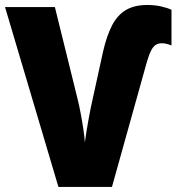

<svg xmlns="http://www.w3.org/2000/svg" viewBox="-20 -742 709 762"><path d="M622.1 -570.3Q608.9 -570.3 598.6 -564.2Q588.4 -558.1 580.1 -542.2Q571.8 -526.4 563 -496.6L424.3 0H211.9L0 -713.9H197.8L287.6 -350.6Q293.5 -327.1 299.6 -295.2Q305.7 -263.2 310.5 -231.4Q315.4 -199.7 316.9 -176.8Q318.8 -193.8 322.8 -218Q326.7 -242.2 331.3 -267.6Q335.9 -293 340.3 -314.7Q344.7 -336.4 347.7 -348.6L389.2 -538.1Q403.8 -601.1 425 -641.8Q446.3 -682.6 480 -702.4Q513.7 -722.2 564.5 -722.2Q593.8 -722.2 619.1 -716.6Q644.5 -710.9 660.6 -703.1V-561.5Q653.3 -564.9 642.6 -567.6Q631.8 -570.3 622.1 -570.3Z"/></svg>

Font: Open Sans SemiCondensed ExtraBold
Style: Regular
Weight: 800
Width: 4
Designer: Monotype Design Team
Foundry: Monotype Imaging Inc.
Version: Version 3.000